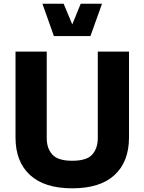

<svg xmlns="http://www.w3.org/2000/svg" viewBox="-20 -996 768 1021"><path d="M205.6 -976.1H318.4L364.3 -866.2L409.2 -976.1H522.5L460.9 -804.2H266.6ZM500 -721.7H666V-264.6Q666 -136.7 589.6 -65.7Q513.2 5.4 364.3 5.4Q215.8 5.4 139.2 -65.7Q62.5 -136.7 62.5 -264.6V-721.7H228.5V-261.2Q228.5 -207.5 258.1 -174.3Q287.6 -141.1 364.3 -141.1Q441.4 -141.1 470.7 -174.3Q500 -207.5 500 -261.2Z"/></svg>

Font: Estedad-FD ExtraBold
Style: Regular
Weight: 800
Designer: Amin Abedi
Version: Version 7.3